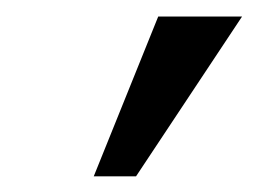

<svg xmlns="http://www.w3.org/2000/svg" viewBox="-20 -830 319 237"><path d="M95.7 -612.3 175.3 -809.6H278.8L147.9 -612.3Z"/></svg>

Font: Oswald
Style: Regular
Weight: 400
Designer: Vernon Adams
Foundry: Vernon Adams
Version: 3.0; ttfautohint (v0.94.23-7a4d-dirty) -l 8 -r 50 -G 200 -x 